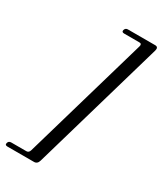

<svg xmlns="http://www.w3.org/2000/svg" viewBox="-279 -797 850 1001"><g transform="rotate(30 146.0 -296.5)"><path d="M60.5 79.5 278.5 -672Q283.5 -689.5 267.5 -689.5H175.5Q159.5 -689.5 163 -703.5Q167.5 -718 182 -718H346Q367 -718 360.5 -694L130 101.5Q123.5 125 103 125H-57Q-73.5 125 -69 110Q-65.5 96.5 -49.5 96.5H41Q55.5 96.5 60.5 79.5Z"/></g></svg>

Font: Fraunces 144pt S050
Style: Italic
Weight: 400
Italic angle: -16°
Version: Version 1.000; ttfautohint (v1.8.3)